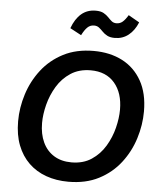

<svg xmlns="http://www.w3.org/2000/svg" viewBox="-62 -989 871 1054"><g transform="rotate(5 374.0 -462.5)"><path d="M354 12.2Q287.1 12.2 231.7 -7.6Q176.3 -27.3 135.7 -66.4Q95.2 -105.5 73 -162.6Q50.8 -219.7 50.8 -294.9Q50.8 -370.1 74.5 -444.6Q98.1 -519 145.5 -580.3Q192.9 -641.6 264.4 -678.5Q335.9 -715.3 431.2 -715.3Q521 -715.3 589.1 -680.2Q657.2 -645 695.8 -576.4Q734.4 -507.8 734.4 -408.2Q734.4 -333.5 710.9 -258.8Q687.5 -184.1 640.1 -122.8Q592.8 -61.5 521.5 -24.7Q450.2 12.2 354 12.2ZM361.8 -95.2Q426.3 -95.2 472.2 -125.7Q518.1 -156.2 546.9 -204.3Q575.7 -252.4 589.1 -306.2Q602.5 -359.9 602.5 -406.7Q602.5 -498.5 555.7 -553.2Q508.8 -607.9 424.3 -607.9Q359.9 -607.9 313.7 -577.6Q267.6 -547.4 238.8 -499.5Q210 -451.7 196.3 -397.9Q182.6 -344.2 182.6 -296.9Q182.6 -235.8 203.9 -190.4Q225.1 -145 265.4 -120.1Q305.7 -95.2 361.8 -95.2ZM539.1 -796.4Q513.7 -796.4 497.6 -804.9Q481.4 -813.5 470.5 -825.2Q459.5 -836.9 448.2 -845.7Q437 -854.5 420.4 -854.5Q399.4 -854.5 384 -839.6Q368.7 -824.7 354 -795.4L292 -828.6Q311 -880.9 343.5 -908.7Q376 -936.5 422.9 -936.5Q450.2 -936.5 466.3 -927.5Q482.4 -918.5 493.2 -907Q503.9 -895.5 514.6 -886.5Q525.4 -877.4 541.5 -877.4Q561 -877.4 575.7 -890.1Q590.3 -902.8 605 -927.7L665.5 -893.1Q647 -847.7 614.7 -822Q582.5 -796.4 539.1 -796.4Z"/></g></svg>

Font: Schibsted Grotesk SemiBold
Style: Italic
Weight: 600
Italic angle: -12°
Designer: Bakken & Baeck AS, Henrik Kongsvoll
Foundry: Schibsted ASA
Version: Version 1.100;gftools[0.9.25]